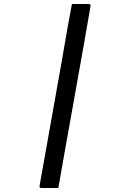

<svg xmlns="http://www.w3.org/2000/svg" viewBox="-20 -780 640 961"><path d="M340 -760Q361 -760 382 -760Q403 -760 424 -760Q429 -760 432 -757Q435 -754 433 -749Q418 -658 401.5 -567Q385 -476 369 -385Q353 -294 336.5 -203Q320 -112 304 -21Q288 70 272 161Q251 161 229.5 161Q208 161 187 161Q182 161 179.5 158Q177 155 178 150Q196 49 214 -52Q232 -153 250 -254Q268 -355 286 -456Q304 -557 321 -658Q326 -684 330.5 -709Q335 -734 340 -760Z"/></svg>

Font: RecMonoLinear Nerd Font Mono
Style: Italic
Weight: 400
Italic angle: -10°
Monospace: yes
Version: Version 1.085; ttfautohint (v1.8.4.7-5d5b);Nerd Fonts 3.2.1